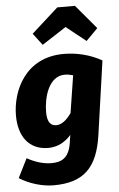

<svg xmlns="http://www.w3.org/2000/svg" viewBox="-67 -876 709 1146"><g transform="rotate(-5 288.0 -303.0)"><path d="M215 -616 360 -710 478 -616 548 -687 427 -831H321L161 -687ZM335 -551C101 -551 19 -353 19 -209C19 -85 79 0 195 0C252 0 298 -27 332 -66L325 -20C311 76 260 92 206 92C163 92 115 80 60 50L3 164C62 202 141 225 207 225C388 225 471 143 499 -50L562 -492C491 -533 409 -551 335 -551ZM330 -427C349 -427 362 -424 380 -419L345 -196C318 -157 287 -131 254 -131C226 -131 200 -147 200 -214C200 -298 232 -427 330 -427Z"/></g></svg>

Font: Fira Sans ExtraBold
Style: Italic
Weight: 800
Italic angle: -8°
Designer: bBox Type GmbH & Carrois Corporate GbR & Edenspiekermann AG
Foundry: bBox Type GmbH & Carrois Corporate GbR & Edenspiekermann AG
Version: Version 4.301;PS 004.301;hotconv 1.0.88;makeotf.lib2.5.64775